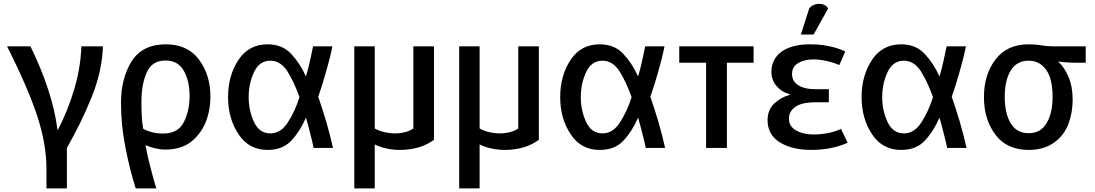

<svg xmlns="http://www.w3.org/2000/svg" viewBox="-20 -785 5811 1019"><path d="M526.4 -539.1Q497.1 -539.1 412.1 -539.1Q407.2 -419.9 373 -308.6Q339.8 -196.3 287.1 -95.7Q286.1 -95.7 285.2 -95.7Q271.5 -202.1 235.4 -310.5Q200.2 -418.9 141.6 -539.1Q100.6 -539.1 17.6 -539.1Q126 -324.2 176.8 -171.9Q226.6 -20.5 226.6 111.3Q226.6 145.5 226.6 214.8Q253.9 214.8 335 214.8Q335 161.1 335 0Q412.1 -134.8 466.8 -270.5Q521.5 -405.3 526.4 -539.1Z M1096.7 -273.4Q1096.7 -386.7 1036.1 -468.8Q975.6 -549.8 860.4 -549.8Q736.3 -549.8 678.7 -460Q622.1 -369.1 622.1 -239.3Q622.1 -121.1 645.5 -3.9Q668 113.3 700.2 214.8Q736.3 214.8 809.6 214.8Q793 161.1 778.3 102.5Q762.7 43.9 752 -14.6Q774.4 -4.9 802.7 2Q831.1 8.8 856.4 8.8Q938.5 8.8 991.2 -30.3Q1043 -70.3 1069.3 -130.9Q1083 -163.1 1089.8 -199.2Q1096.7 -235.4 1096.7 -273.4ZM986.3 -274.4Q986.3 -199.2 956.1 -137.7Q925.8 -76.2 844.7 -76.2Q815.4 -76.2 788.1 -83Q759.8 -89.8 739.3 -102.5Q734.4 -135.7 732.4 -170.9Q730.5 -205.1 730.5 -241.2Q730.5 -337.9 758.8 -400.4Q786.1 -463.9 859.4 -463.9Q923.8 -463.9 955.1 -410.2Q986.3 -355.5 986.3 -274.4Z M1747.1 0Q1733.4 -63.5 1711.9 -137.7Q1689.5 -212.9 1668.9 -271.5Q1689.5 -329.1 1710 -402.3Q1731.4 -475.6 1744.1 -539.1Q1710 -539.1 1641.6 -539.1Q1634.8 -504.9 1625 -460.9Q1615.2 -417 1604.5 -381.8Q1603.5 -381.8 1602.5 -381.8Q1572.3 -449.2 1524.4 -500Q1477.5 -549.8 1400.4 -549.8Q1300.8 -549.8 1246.1 -467.8Q1190.4 -384.8 1190.4 -269.5Q1190.4 -155.3 1246.1 -72.3Q1300.8 10.7 1400.4 10.7Q1480.5 10.7 1526.4 -39.1Q1572.3 -87.9 1602.5 -158.2Q1603.5 -158.2 1604.5 -158.2Q1615.2 -122.1 1626 -78.1Q1637.7 -34.2 1644.5 0Q1678.7 0 1747.1 0ZM1569.3 -269.5Q1545.9 -194.3 1507.8 -135.7Q1470.7 -77.1 1415 -77.1Q1356.4 -77.1 1328.1 -137.7Q1299.8 -198.2 1299.8 -269.5Q1299.8 -341.8 1328.1 -402.3Q1356.4 -462.9 1415 -462.9Q1469.7 -462.9 1506.8 -404.3Q1543 -344.7 1569.3 -269.5Z M2283.2 -43Q2283.2 -167 2283.2 -539.1Q2255.9 -539.1 2173.8 -539.1Q2173.8 -430.7 2173.8 -103.5Q2157.2 -90.8 2130.9 -84Q2104.5 -77.1 2077.1 -77.1Q2048.8 -77.1 2018.6 -84Q1989.3 -90.8 1968.8 -103.5Q1968.8 -249 1968.8 -539.1Q1941.4 -539.1 1860.4 -539.1Q1860.4 -350.6 1860.4 214.8Q1887.7 214.8 1968.8 214.8Q1968.8 156.2 1968.8 -18.6Q1995.1 -4.9 2030.3 2.9Q2066.4 10.7 2102.5 10.7Q2154.3 10.7 2202.1 -2.9Q2250 -17.6 2283.2 -43Z M2839.8 -43Q2839.8 -167 2839.8 -539.1Q2812.5 -539.1 2730.5 -539.1Q2730.5 -430.7 2730.5 -103.5Q2713.9 -90.8 2687.5 -84Q2661.1 -77.1 2633.8 -77.1Q2605.5 -77.1 2575.2 -84Q2545.9 -90.8 2525.4 -103.5Q2525.4 -249 2525.4 -539.1Q2498 -539.1 2417 -539.1Q2417 -350.6 2417 214.8Q2444.3 214.8 2525.4 214.8Q2525.4 156.2 2525.4 -18.6Q2551.8 -4.9 2586.9 2.9Q2623 10.7 2659.2 10.7Q2710.9 10.7 2758.8 -2.9Q2806.6 -17.6 2839.8 -43Z M3509.8 0Q3496.1 -63.5 3474.6 -137.7Q3452.1 -212.9 3431.6 -271.5Q3452.1 -329.1 3472.7 -402.3Q3494.1 -475.6 3506.8 -539.1Q3472.7 -539.1 3404.3 -539.1Q3397.5 -504.9 3387.7 -460.9Q3377.9 -417 3367.2 -381.8Q3366.2 -381.8 3365.2 -381.8Q3335 -449.2 3287.1 -500Q3240.2 -549.8 3163.1 -549.8Q3063.5 -549.8 3008.8 -467.8Q2953.1 -384.8 2953.1 -269.5Q2953.1 -155.3 3008.8 -72.3Q3063.5 10.7 3163.1 10.7Q3243.2 10.7 3289.1 -39.1Q3335 -87.9 3365.2 -158.2Q3366.2 -158.2 3367.2 -158.2Q3377.9 -122.1 3388.7 -78.1Q3400.4 -34.2 3407.2 0Q3441.4 0 3509.8 0ZM3332 -269.5Q3308.6 -194.3 3270.5 -135.7Q3233.4 -77.1 3177.7 -77.1Q3119.1 -77.1 3090.8 -137.7Q3062.5 -198.2 3062.5 -269.5Q3062.5 -341.8 3090.8 -402.3Q3119.1 -462.9 3177.7 -462.9Q3232.4 -462.9 3269.5 -404.3Q3305.7 -344.7 3332 -269.5Z M3979.5 -452.1Q3979.5 -473.6 3979.5 -539.1Q3880.9 -539.1 3585 -539.1Q3585 -517.6 3585 -452.1Q3620.1 -452.1 3727.5 -452.1Q3727.5 -338.9 3727.5 0Q3754.9 0 3837.9 0Q3837.9 -113.3 3837.9 -452.1Q3873 -452.1 3979.5 -452.1Z M4478.5 -27.3Q4469.7 -45.9 4443.4 -100.6Q4416 -87.9 4377 -79.1Q4336.9 -71.3 4296.9 -71.3Q4243.2 -71.3 4205.1 -92.8Q4167 -114.3 4167 -156.2Q4167 -193.4 4201.2 -217.8Q4234.4 -242.2 4309.6 -242.2Q4333 -242.2 4378.9 -242.2Q4378.9 -259.8 4378.9 -311.5Q4362.3 -311.5 4312.5 -311.5Q4247.1 -311.5 4214.8 -334Q4183.6 -355.5 4183.6 -391.6Q4183.6 -430.7 4215.8 -450.2Q4249 -469.7 4295.9 -469.7Q4331.1 -469.7 4369.1 -460.9Q4407.2 -452.1 4434.6 -439.5Q4445.3 -462.9 4465.8 -511.7Q4428.7 -530.3 4378.9 -540Q4347.7 -546.9 4315.4 -548.8Q4314.5 -548.8 4313.5 -548.8Q4295.9 -549.8 4278.3 -549.8Q4182.6 -549.8 4127.9 -510.7Q4074.2 -471.7 4074.2 -403.3Q4074.2 -359.4 4101.6 -328.1Q4128.9 -295.9 4172.9 -284.2Q4172.9 -283.2 4172.9 -282.2Q4126 -269.5 4089.8 -236.3Q4053.7 -202.1 4053.7 -147.5Q4053.7 -69.3 4119.1 -29.3Q4184.6 10.7 4285.2 10.7Q4336.9 10.7 4388.7 1Q4440.4 -9.8 4478.5 -27.3ZM4375 -739.3Q4368.2 -752.9 4355.5 -758.8Q4342.8 -764.6 4329.1 -764.6Q4312.5 -764.6 4296.9 -757.8Q4282.2 -751 4274.4 -739.3Q4259.8 -693.4 4230.5 -601.6Q4244.1 -601.6 4285.2 -601.6Q4288.1 -601.6 4297.9 -601.6Q4317.4 -636.7 4375 -739.3Z M5109.4 0Q5095.7 -63.5 5074.2 -137.7Q5051.8 -212.9 5031.2 -271.5Q5051.8 -329.1 5072.3 -402.3Q5093.8 -475.6 5106.4 -539.1Q5072.3 -539.1 5003.9 -539.1Q4997.1 -504.9 4987.3 -460.9Q4977.5 -417 4966.8 -381.8Q4965.8 -381.8 4964.8 -381.8Q4934.6 -449.2 4886.7 -500Q4839.8 -549.8 4762.7 -549.8Q4663.1 -549.8 4608.4 -467.8Q4552.7 -384.8 4552.7 -269.5Q4552.7 -155.3 4608.4 -72.3Q4663.1 10.7 4762.7 10.7Q4842.8 10.7 4888.7 -39.1Q4934.6 -87.9 4964.8 -158.2Q4965.8 -158.2 4966.8 -158.2Q4977.5 -122.1 4988.3 -78.1Q5000 -34.2 5006.8 0Q5041 0 5109.4 0ZM4931.6 -269.5Q4908.2 -194.3 4870.1 -135.7Q4833 -77.1 4777.3 -77.1Q4718.8 -77.1 4690.4 -137.7Q4662.1 -198.2 4662.1 -269.5Q4662.1 -341.8 4690.4 -402.3Q4718.8 -462.9 4777.3 -462.9Q4832 -462.9 4869.1 -404.3Q4905.3 -344.7 4931.6 -269.5Z M5742.2 -452.1Q5742.2 -473.6 5742.2 -539.1Q5702.1 -539.1 5582 -539.1Q5533.2 -539.1 5504.9 -544.9Q5476.6 -549.8 5439.5 -549.8Q5324.2 -549.8 5263.7 -469.7Q5202.1 -389.6 5202.1 -269.5Q5202.1 -150.4 5263.7 -69.3Q5324.2 10.7 5439.5 10.7Q5482.4 10.7 5516.6 0Q5550.8 -10.7 5577.1 -30.3Q5627 -66.4 5650.4 -127Q5672.9 -187.5 5672.9 -255.9Q5672.9 -324.2 5651.4 -376Q5629.9 -426.8 5597.7 -457Q5597.7 -458 5597.7 -459Q5614.3 -455.1 5638.7 -454.1Q5662.1 -452.1 5686.5 -452.1Q5705.1 -452.1 5742.2 -452.1ZM5566.4 -271.5Q5566.4 -183.6 5534.2 -130.9Q5502.9 -78.1 5439.5 -78.1Q5376 -78.1 5343.8 -130.9Q5312.5 -183.6 5312.5 -271.5Q5312.5 -358.4 5343.8 -410.2Q5376 -462.9 5439.5 -462.9Q5496.1 -462.9 5531.2 -416Q5566.4 -368.2 5566.4 -271.5Z"/></svg>

Font: DaxlinePro-Medium
Style: Medium
Weight: 400
Designer: Hans Reichel
Version: Version 7.502; 2006